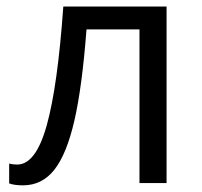

<svg xmlns="http://www.w3.org/2000/svg" viewBox="-20 -555 611 582"><path d="M484.9 0H402.8V-465.8H242.2Q229 -292 205.6 -189.9Q182.1 -87.9 144.8 -40.5Q107.4 6.8 49.8 6.8Q23.4 6.8 7.8 1V-59.1Q18.6 -56.2 32.2 -56.2Q88.4 -56.2 121.6 -174.8Q154.8 -293.5 171.9 -535.2H484.9Z"/></svg>

Font: Open Sans ACDW
Style: acdw
Weight: 400
Foundry: Ascender Corporation
Version: Version 1.10